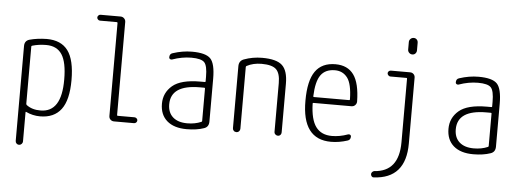

<svg xmlns="http://www.w3.org/2000/svg" viewBox="-58 -932 3616 1335"><g transform="rotate(5 1750.0 -265.0)"><path d="M135.7 -468.8V-69.3Q135.7 -65.4 139.6 -60.5Q179.7 -30.3 238.3 -31.2Q384.8 -31.2 383.8 -259.8Q383.8 -379.9 348.6 -434.1Q313.5 -488.3 238.3 -488.3Q186.5 -488.3 140.6 -474.6Q135.7 -472.7 135.7 -468.8ZM85 194.3V-467.8Q85 -504.9 119.1 -514.6Q172.9 -529.3 238.3 -530.3Q338.9 -530.3 386.7 -465.8Q434.6 -401.4 434.6 -259.8Q434.6 -121.1 385.3 -55.7Q335.9 9.8 238.3 9.8Q186.5 9.8 139.6 -12.7Q135.7 -14.6 135.7 -9.8V194.3Q135.7 204.1 127.9 211.9Q120.1 219.7 109.9 219.7Q99.6 219.7 92.3 212.4Q85 205.1 85 194.3Z M595.7 -689.5Q587.9 -689.5 581.5 -695.8Q575.2 -702.1 575.2 -710Q575.2 -717.8 581.5 -724.1Q587.9 -730.5 595.7 -730.5H736.3Q751 -730.5 761.2 -720.2Q771.5 -710 771.5 -695.3V-45.9Q771.5 -41 776.4 -41H893.6Q901.4 -41 908.2 -35.2Q915 -29.3 915 -21Q915 -12.7 908.7 -6.3Q902.3 0 893.6 0H753.9Q739.3 0 729 -9.8Q718.8 -19.5 718.8 -35.2V-683.6Q718.8 -688.5 713.9 -689.5Z M1328.1 -288.1Q1126 -288.1 1126 -152.3Q1126 -94.7 1161.6 -63Q1197.3 -31.2 1261.7 -31.2Q1316.4 -31.2 1359.4 -49.8Q1364.3 -51.8 1364.3 -56.6V-283.2Q1364.3 -288.1 1359.4 -288.1ZM1261.7 9.8Q1172.9 9.8 1124 -32.7Q1075.2 -75.2 1075.2 -151.9Q1075.2 -228.5 1133.8 -278.3Q1192.4 -328.1 1328.1 -328.1H1359.4Q1364.3 -328.1 1364.3 -332V-365.2Q1364.3 -441.4 1342.8 -464.8Q1321.3 -488.3 1252 -488.3Q1186.5 -488.3 1118.2 -463.9Q1110.4 -461.9 1104 -465.8Q1097.7 -469.7 1097.7 -477.5Q1097.7 -502 1118.2 -507.8Q1186.5 -530.3 1252 -530.3Q1348.6 -530.3 1381.8 -495.6Q1415 -460.9 1415 -355.5V-56.6Q1415 -18.6 1381.8 -7.8Q1331.1 9.8 1261.7 9.8Z M1582 -25.4V-458Q1582 -495.1 1615.2 -507.8Q1675.8 -530.3 1742.2 -530.3Q1842.8 -530.3 1882.3 -493.2Q1921.9 -456.1 1921.9 -365.2V-25.4Q1921.9 -14.6 1915 -7.3Q1908.2 0 1898.4 0Q1887.7 0 1879.9 -7.3Q1872.1 -14.6 1872.1 -25.4V-365.2Q1872.1 -433.6 1843.8 -460.9Q1815.4 -488.3 1742.2 -488.3Q1682.6 -488.3 1637.7 -463.9Q1633.8 -460.9 1633.8 -456.1V-25.4Q1633.8 -15.6 1626.5 -7.8Q1619.1 0 1607.9 0Q1596.7 0 1589.4 -7.3Q1582 -14.6 1582 -25.4Z M2253.9 -488.3Q2187.5 -488.3 2155.3 -443.8Q2123 -399.4 2119.1 -294.9Q2119.1 -290 2124 -290H2370.1Q2375 -290 2375 -295.9Q2373 -404.3 2340.8 -446.3Q2308.6 -488.3 2253.9 -488.3ZM2268.6 9.8Q2066.4 9.8 2067.4 -259.8Q2067.4 -399.4 2113.3 -464.8Q2159.2 -530.3 2253.9 -530.3Q2338.9 -530.3 2381.3 -471.7Q2423.8 -413.1 2425.8 -285.2Q2425.8 -270.5 2415.5 -259.8Q2405.3 -249 2389.6 -249H2124Q2119.1 -249 2119.1 -244.1Q2122.1 -132.8 2159.7 -82Q2197.3 -31.2 2271.5 -31.2Q2326.2 -31.2 2382.8 -51.8Q2390.6 -54.7 2397.5 -50.8Q2404.3 -46.9 2404.3 -39.1Q2404.3 -14.6 2382.8 -8.8Q2325.2 9.8 2268.6 9.8Z M2585.9 230.5Q2578.1 231.4 2572.3 224.6Q2566.4 217.8 2566.4 209Q2566.4 201.2 2572.3 194.8Q2578.1 188.5 2585.9 186.5Q2757.8 175.8 2757.8 -29.3V-473.6Q2757.8 -478.5 2753.9 -478.5H2640.6Q2632.8 -478.5 2626.5 -485.4Q2620.1 -492.2 2620.1 -500Q2620.1 -507.8 2626.5 -513.7Q2632.8 -519.5 2640.6 -519.5H2775.4Q2790 -519.5 2799.8 -509.8Q2809.6 -500 2809.6 -485.4V-25.4Q2809.6 219.7 2585.9 230.5ZM2748 -728.5Q2748 -741.2 2757.3 -750.5Q2766.6 -759.8 2779.8 -759.8Q2793 -759.8 2801.3 -751Q2809.6 -742.2 2809.6 -728.5V-675.8Q2809.6 -663.1 2801.3 -653.8Q2793 -644.5 2779.8 -644.5Q2766.6 -644.5 2757.3 -653.8Q2748 -663.1 2748 -675.8Z M3328.1 -288.1Q3126 -288.1 3126 -152.3Q3126 -94.7 3161.6 -63Q3197.3 -31.2 3261.7 -31.2Q3316.4 -31.2 3359.4 -49.8Q3364.3 -51.8 3364.3 -56.6V-283.2Q3364.3 -288.1 3359.4 -288.1ZM3261.7 9.8Q3172.9 9.8 3124 -32.7Q3075.2 -75.2 3075.2 -151.9Q3075.2 -228.5 3133.8 -278.3Q3192.4 -328.1 3328.1 -328.1H3359.4Q3364.3 -328.1 3364.3 -332V-365.2Q3364.3 -441.4 3342.8 -464.8Q3321.3 -488.3 3252 -488.3Q3186.5 -488.3 3118.2 -463.9Q3110.4 -461.9 3104 -465.8Q3097.7 -469.7 3097.7 -477.5Q3097.7 -502 3118.2 -507.8Q3186.5 -530.3 3252 -530.3Q3348.6 -530.3 3381.8 -495.6Q3415 -460.9 3415 -355.5V-56.6Q3415 -18.6 3381.8 -7.8Q3331.1 9.8 3261.7 9.8Z"/></g></svg>

Font: Rounded-L Mgen+ 1mn light
Style: Regular
Weight: 200
Designer: [Source Han Sans]
Ryoko NISHIZUKA  (kana & ideographs); Paul D. Hunt (Latin, Greek & Cyrillic); Wenlong ZHANG  (bopomofo
Version: Version 1.059.20150602